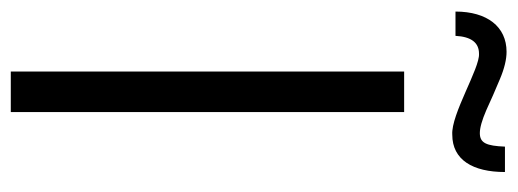

<svg xmlns="http://www.w3.org/2000/svg" viewBox="-330 -622 936 347"><g transform="rotate(90 137.5 -448.0)"><path d="M207 -797.9C252.4 -797.9 274.4 -835 274.4 -893.1H228.5C227.1 -859.9 222.2 -847.7 204.1 -847.7C194.3 -847.7 180.7 -851.6 162.6 -859.4C145 -867.7 126.5 -875.5 106.9 -883.8C87.4 -892.1 70.8 -896 57.1 -896C11.7 -896 -15.6 -860.8 -15.6 -803.7H28.3C29.8 -832 40.5 -846.2 60.5 -846.2C86.4 -848.1 170.4 -795.4 207 -797.9ZM166 0V-710.9H92.8V0Z"/></g></svg>

Font: Ride Light
Style: Regular
Weight: 300
Version: Version 3.000